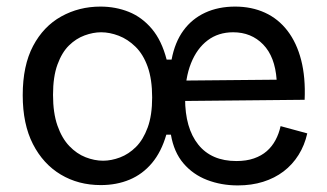

<svg xmlns="http://www.w3.org/2000/svg" viewBox="-20 -550 994 583"><path d="M286 12Q218 12 164.5 -20Q111 -52 80 -112.5Q49 -173 49 -261Q49 -351 80.5 -410.5Q112 -470 166 -500Q220 -530 285 -530Q331 -530 371 -514Q411 -498 441 -462.5Q471 -427 486 -369H501Q511 -422 537 -457.5Q563 -493 603 -511.5Q643 -530 694 -530Q744 -530 784.5 -511.5Q825 -493 853 -456.5Q881 -420 894.5 -367.5Q908 -315 905 -247L498 -243V-305L820 -308Q815 -378 779 -415Q743 -452 688 -452Q643 -452 610.5 -427.5Q578 -403 560 -358Q542 -313 542 -251Q542 -161 582 -111Q622 -61 698 -61Q728 -61 751 -69Q774 -77 790 -91Q806 -105 816.5 -124.5Q827 -144 832 -167L913 -145Q905 -109 886.5 -79.5Q868 -50 841 -29.5Q814 -9 779 2Q744 13 702 13Q652 13 609 -3.5Q566 -20 537 -54Q508 -88 499 -141H485Q470 -89 441.5 -55Q413 -21 373.5 -4.5Q334 12 286 12ZM293 -62Q318 -62 344.5 -72Q371 -82 393 -104Q415 -126 428.5 -163Q442 -200 442 -254Q442 -309 428.5 -347Q415 -385 391.5 -408Q368 -431 340.5 -441.5Q313 -452 287 -452Q263 -452 237 -442.5Q211 -433 189.5 -412Q168 -391 154.5 -354Q141 -317 141 -262Q141 -207 154.5 -168.5Q168 -130 190.5 -106.5Q213 -83 240 -72.5Q267 -62 293 -62Z"/></svg>

Font: Bricolage Grotesque 20pt
Style: Regular
Weight: 400
Version: Version 1.001;gftools[0.9.33.dev8+g029e19f]